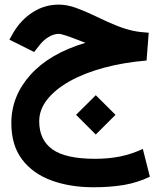

<svg xmlns="http://www.w3.org/2000/svg" viewBox="-20 -476 698 827"><path d="M347.7 -291.5Q340.3 -294.4 333.7 -297.1Q327.1 -299.8 316.4 -303.7Q283.7 -316.4 262.9 -323.2Q242.2 -330.1 232.9 -330.1Q211.4 -330.1 189 -316.4Q166.5 -302.7 150.4 -281.7L127 -252L20.5 -305.2L38.1 -336.4Q70.3 -390.6 121.1 -423.3Q171.9 -456.1 233.4 -456.1Q268.6 -456.1 307.4 -442.1Q346.2 -428.2 389.6 -407.2Q445.8 -379.9 483.6 -365Q521.5 -350.1 552.7 -343.5Q584 -336.9 620.6 -335L611.3 -215.3Q512.7 -207 428.2 -184.3Q343.8 -161.6 281.2 -126.7Q218.8 -91.8 183.8 -47.9Q148.9 -3.9 148.9 46.4Q148.9 126.5 205.6 167.2Q262.2 208 389.6 208Q447.3 208 496.3 198.2Q545.4 188.5 595.2 165.5L625.5 285.2Q571.3 311 513.2 320.8Q455.1 330.6 382.8 330.6Q281.7 330.6 201.7 301.3Q121.6 272 75.2 210.9Q28.8 149.9 28.8 54.2Q28.8 -62 111.3 -153.8Q193.8 -245.6 347.7 -291.5ZM307.6 18.6 392.6 -65.9 477.5 18.6 392.6 103.5Z"/></svg>

Font: Vazir
Style: Bold
Weight: 700
Designer: Saber Rastikerdar
Foundry: Saber Rastikerdar
Version: Version 30.0.0